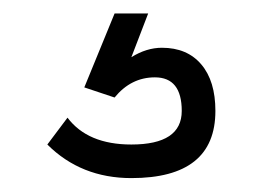

<svg xmlns="http://www.w3.org/2000/svg" viewBox="-20 -44 382 279"><path d="M195.3 -24.4 170.9 39.1Q192.9 25.4 215.3 25.4Q252 25.4 272.5 49.6Q293 73.7 293 117.2Q293 214.8 170.9 214.8Q97.7 214.8 48.8 166L78.1 127Q107.4 166 170.9 166Q244.1 166 244.1 117.2Q244.1 68.4 205.1 68.4Q170.4 68.4 146.5 97.7L102.5 83L146.5 -24.4Z"/></svg>

Font: Saniretro
Style: Regular
Weight: 400
Designer: Jayvee D. Enaguas (Grand Chaos)
Version: Version 1.0 - 6/10/2013